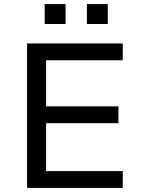

<svg xmlns="http://www.w3.org/2000/svg" viewBox="-20 -917 705 937"><path d="M112 0V-705H579V-623H205V-398H558V-316H205V-82H579V0ZM404 -800V-897H506V-800ZM198 -800V-897H300V-800Z"/></svg>

Font: Nunito Sans 6pt
Style: Regular
Weight: 400
Version: Version 3.101;gftools[0.9.27]